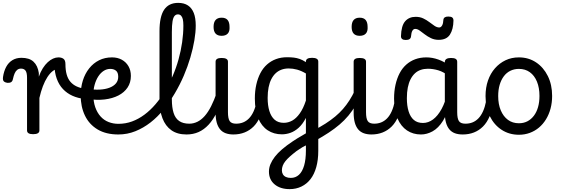

<svg xmlns="http://www.w3.org/2000/svg" viewBox="-69 -918 3921 1335"><path d="M161 15Q140 15 129.5 8.5Q119 2 119 -11V-377Q119 -413 108.5 -427Q98 -441 77 -441Q62 -441 51 -432.5Q40 -424 33 -408Q26 -392 21 -369Q18 -353 8.5 -347Q-1 -341 -18 -342Q-33 -344 -42 -352Q-51 -360 -48 -383Q-42 -423 -26 -453Q-10 -483 17 -499.5Q44 -516 80 -516Q107 -516 128 -509.5Q149 -503 164 -489Q179 -475 188 -455.5Q197 -436 201 -410V-385Q213 -419 229 -444Q245 -469 263 -485.5Q281 -502 300 -510.5Q319 -519 337 -519Q356 -519 365.5 -507Q375 -495 375 -479Q375 -463 365.5 -451Q356 -439 337 -439Q318 -439 298.5 -424.5Q279 -410 261 -382.5Q243 -355 229 -318Q215 -281 205 -237V-11Q205 2 194 8.5Q183 15 161 15Z M519 -230Q473 -235 435 -252Q397 -269 369 -298.5Q341 -328 325.5 -371Q310 -414 309 -472L337 -519Q359 -519 372.5 -509Q386 -499 386 -472Q386 -431 394.5 -400.5Q403 -370 420.5 -349.5Q438 -329 464 -317Q490 -305 524 -300Q543 -297 550.5 -285.5Q558 -274 556 -260.5Q554 -247 544 -237.5Q534 -228 519 -230Z M540 -300Q586 -293 624.5 -295Q663 -297 692 -308Q721 -319 737 -338Q753 -357 753 -384Q753 -414 737.5 -426.5Q722 -439 698 -439Q673 -439 651.5 -425Q630 -411 614 -386Q598 -361 589 -328.5Q580 -296 580 -260Q580 -210 593.5 -172Q607 -134 630.5 -108Q654 -82 686 -69.5Q718 -57 754 -57Q769 -57 776 -45.5Q783 -34 783 -19.5Q783 -5 776 6Q769 17 754 17Q668 17 609.5 -18Q551 -53 521.5 -114.5Q492 -176 492 -255Q492 -310 507 -358Q522 -406 551 -442.5Q580 -479 620 -499Q660 -519 710 -519Q748 -519 777.5 -503Q807 -487 824 -458Q841 -429 841 -390Q841 -344 818 -309.5Q795 -275 754 -254Q713 -233 658.5 -226.5Q604 -220 540 -230Z M754 17Q735 17 726 6Q717 -5 717 -19.5Q717 -34 726 -45.5Q735 -57 754 -57Q804 -57 849 -73.5Q894 -90 935 -120.5Q976 -151 1012 -193Q1048 -235 1078 -285Q1108 -335 1132 -390.5Q1156 -446 1172.5 -505.5Q1189 -565 1197.5 -624.5Q1206 -684 1206 -740Q1206 -754 1219 -761.5Q1232 -769 1249 -769Q1266 -769 1279 -761.5Q1292 -754 1292 -740Q1292 -694 1282.5 -637.5Q1273 -581 1254.5 -518Q1236 -455 1209 -392Q1182 -329 1146.5 -269Q1111 -209 1069 -157Q1027 -105 977.5 -66.5Q928 -28 872 -5.5Q816 17 754 17Z M1228 17Q1164 17 1122.5 -12.5Q1081 -42 1060.5 -96Q1040 -150 1040 -223V-701Q1040 -802 1072 -850Q1104 -898 1170 -898Q1211 -898 1238 -880Q1265 -862 1278.5 -827.5Q1292 -793 1292 -740Q1292 -721 1279 -712Q1266 -703 1249 -703Q1232 -703 1219 -712Q1206 -721 1206 -740Q1206 -768 1202 -784.5Q1198 -801 1189.5 -809.5Q1181 -818 1168 -818Q1154 -818 1144.5 -807Q1135 -796 1130.5 -769Q1126 -742 1126 -695V-226Q1126 -171 1138 -133Q1150 -95 1177 -76.5Q1204 -58 1247 -58Q1261 -58 1267.5 -46.5Q1274 -35 1272.5 -20.5Q1271 -6 1260 5.5Q1249 17 1228 17Z M1228 17Q1214 17 1207.5 5.5Q1201 -6 1202.5 -20.5Q1204 -35 1215 -46.5Q1226 -58 1247 -58Q1276 -58 1303 -71Q1330 -84 1354 -111Q1378 -138 1399 -179.5Q1420 -221 1439 -276Q1444 -291 1456 -290.5Q1468 -290 1477.5 -280.5Q1487 -271 1484 -259Q1464 -189 1438.5 -137Q1413 -85 1381.5 -51Q1350 -17 1312 0Q1274 17 1228 17Z M1554 17Q1524 17 1500.5 8.5Q1477 0 1461.5 -18.5Q1446 -37 1438 -65.5Q1430 -94 1430 -135V-489Q1430 -502 1440.5 -508.5Q1451 -515 1472 -515Q1494 -515 1505 -508.5Q1516 -502 1516 -489V-138Q1516 -94 1528 -76Q1540 -58 1573 -58Q1587 -58 1594 -46.5Q1601 -35 1599.5 -20.5Q1598 -6 1587 5.5Q1576 17 1554 17ZM1472 -669Q1444 -669 1430 -684.5Q1416 -700 1416 -731Q1416 -763 1430 -779Q1444 -795 1472 -795Q1500 -795 1513.5 -779Q1527 -763 1527 -731Q1529 -700 1514.5 -684.5Q1500 -669 1472 -669Z M1553 17Q1539 17 1532.5 5.5Q1526 -6 1527.5 -20.5Q1529 -35 1540 -46.5Q1551 -58 1572 -58Q1599 -58 1621.5 -67Q1644 -76 1662.5 -95Q1681 -114 1694.5 -144Q1708 -174 1716 -215Q1719 -230 1732 -233.5Q1745 -237 1757 -232Q1769 -227 1767 -212Q1759 -153 1740.5 -109.5Q1722 -66 1694.5 -38.5Q1667 -11 1631.5 3Q1596 17 1553 17Z M1945 397Q1880 397 1840.5 364Q1801 331 1801 275Q1801 249 1811.5 223.5Q1822 198 1842 172Q1862 146 1893 119.5Q1924 93 1966 65Q1982 54 1997 45Q2012 36 2027.5 27Q2043 18 2058 9V-98Q2035 -54 2007.5 -29.5Q1980 -5 1950.5 5.5Q1921 16 1891 16Q1835 16 1792.5 -12Q1750 -40 1726.5 -95.5Q1703 -151 1703 -233Q1703 -285 1713 -329.5Q1723 -374 1741.5 -409.5Q1760 -445 1787.5 -469.5Q1815 -494 1850 -507Q1885 -520 1927 -520Q1954 -520 1974.5 -517.5Q1995 -515 2015 -508Q2035 -501 2058 -486V-490Q2058 -503 2068.5 -509.5Q2079 -516 2101 -516Q2122 -516 2133 -509.5Q2144 -503 2144 -490V131Q2144 194 2130 244Q2116 294 2090 327.5Q2064 361 2027 379Q1990 397 1945 397ZM1953 319Q1986 319 2009.5 297.5Q2033 276 2045.5 233.5Q2058 191 2058 128V93Q2045 99 2034 105.5Q2023 112 2013 119Q2003 126 1992 133Q1966 153 1947 170Q1928 187 1915.5 202.5Q1903 218 1897 234Q1891 250 1891 266Q1891 282 1898 294Q1905 306 1919 312.5Q1933 319 1953 319ZM1904 -64Q1935 -64 1963 -79.5Q1991 -95 2015.5 -129.5Q2040 -164 2058 -219V-407Q2026 -426 1996.5 -434Q1967 -442 1938 -442Q1911 -442 1888 -433.5Q1865 -425 1847.5 -408.5Q1830 -392 1817.5 -367.5Q1805 -343 1798.5 -310.5Q1792 -278 1792 -237Q1792 -185 1804 -146Q1816 -107 1840.5 -85.5Q1865 -64 1904 -64Z M2126 59Q2118 64 2110.5 56.5Q2103 49 2099 35.5Q2095 22 2097 9Q2099 -4 2108 -10Q2156 -34 2194 -58.5Q2232 -83 2262 -108Q2292 -133 2316 -160.5Q2340 -188 2360.5 -220Q2381 -252 2399 -290Q2408 -307 2421.5 -306Q2435 -305 2443 -295Q2451 -285 2445 -271Q2426 -224 2403.5 -185.5Q2381 -147 2353.5 -114Q2326 -81 2292 -52Q2258 -23 2217 4Q2176 31 2126 59Z M2514 17Q2484 17 2460.5 8.5Q2437 0 2421.5 -18.5Q2406 -37 2398 -65.5Q2390 -94 2390 -135V-489Q2390 -502 2400.5 -508.5Q2411 -515 2432 -515Q2454 -515 2465 -508.5Q2476 -502 2476 -489V-138Q2476 -94 2488 -76Q2500 -58 2533 -58Q2547 -58 2554 -46.5Q2561 -35 2559.5 -20.5Q2558 -6 2547 5.5Q2536 17 2514 17ZM2432 -669Q2404 -669 2390 -684.5Q2376 -700 2376 -731Q2376 -763 2390 -779Q2404 -795 2432 -795Q2460 -795 2473.5 -779Q2487 -763 2487 -731Q2489 -700 2474.5 -684.5Q2460 -669 2432 -669Z M2513 17Q2499 17 2492.5 5.5Q2486 -6 2487.5 -20.5Q2489 -35 2500 -46.5Q2511 -58 2532 -58Q2559 -58 2581.5 -67Q2604 -76 2622.5 -95Q2641 -114 2654.5 -144Q2668 -174 2676 -215Q2679 -230 2692 -233.5Q2705 -237 2717 -232Q2729 -227 2727 -212Q2719 -153 2700.5 -109.5Q2682 -66 2654.5 -38.5Q2627 -11 2591.5 3Q2556 17 2513 17Z M2858 17Q2803 17 2761 -11Q2719 -39 2695 -94Q2671 -149 2671 -232Q2671 -284 2681 -328.5Q2691 -373 2709.5 -408.5Q2728 -444 2755.5 -468.5Q2783 -493 2818 -506Q2853 -519 2896 -519Q2937 -519 2979 -504Q3021 -489 3056 -462V-386Q3016 -418 2979 -429Q2942 -440 2906 -440Q2879 -440 2856 -432Q2833 -424 2815.5 -407.5Q2798 -391 2785.5 -366.5Q2773 -342 2766.5 -309.5Q2760 -277 2760 -235Q2760 -183 2772 -144Q2784 -105 2808.5 -84Q2833 -63 2872 -63Q2909 -63 2942 -87.5Q2975 -112 3001.5 -160.5Q3028 -209 3045 -282L3062 -217Q3044 -130 3011.5 -78.5Q2979 -27 2939 -5Q2899 17 2858 17ZM3148 17Q3117 17 3094 8.5Q3071 0 3055.5 -18.5Q3040 -37 3032 -65.5Q3024 -94 3024 -135V-487Q3024 -501 3035 -508Q3046 -515 3067 -515Q3089 -515 3099.5 -508.5Q3110 -502 3110 -488V-138Q3110 -94 3122 -76Q3134 -58 3167 -58Q3177 -58 3182 -46.5Q3187 -35 3185.5 -20.5Q3184 -6 3175 5.5Q3166 17 3148 17Z M3148 17Q3134 17 3127.5 5.5Q3121 -6 3122.5 -20.5Q3124 -35 3135 -46.5Q3146 -58 3167 -58Q3194 -58 3216.5 -67Q3239 -76 3257.5 -95Q3276 -114 3289.5 -144Q3303 -174 3311 -215Q3314 -230 3327 -233.5Q3340 -237 3352 -232Q3364 -227 3362 -212Q3354 -153 3335.5 -109.5Q3317 -66 3289.5 -38.5Q3262 -11 3226.5 3Q3191 17 3148 17Z M2753 -640Q2719 -640 2719 -666Q2721 -739 2748 -770Q2775 -801 2821 -801Q2851 -801 2874 -790Q2897 -779 2916 -764.5Q2935 -750 2952 -738.5Q2969 -727 2985 -727Q2997 -727 3005 -741Q3013 -755 3014 -781Q3017 -803 3048 -803Q3068 -803 3076 -796Q3084 -789 3084 -775Q3083 -714 3059.5 -677.5Q3036 -641 2981 -641Q2952 -641 2928 -652.5Q2904 -664 2884.5 -679Q2865 -694 2849 -705.5Q2833 -717 2818 -717Q2806 -717 2798.5 -704.5Q2791 -692 2789 -666Q2788 -653 2779 -646.5Q2770 -640 2753 -640Z M3539 19Q3472 19 3419.5 -15Q3367 -49 3337 -109.5Q3307 -170 3307 -250Q3307 -309 3324 -358Q3341 -407 3372.5 -443Q3404 -479 3446 -499Q3488 -519 3539 -519Q3606 -519 3658 -484.5Q3710 -450 3740 -389.5Q3770 -329 3770 -251Q3770 -204 3759 -163Q3748 -122 3727.5 -88.5Q3707 -55 3678.5 -31Q3650 -7 3614.5 6Q3579 19 3539 19ZM3539 -61Q3572 -61 3598 -74.5Q3624 -88 3643 -113Q3662 -138 3672 -173Q3682 -208 3682 -251Q3682 -308 3664.5 -350.5Q3647 -393 3615 -416Q3583 -439 3539 -439Q3507 -439 3480 -426Q3453 -413 3434 -387.5Q3415 -362 3405 -327.5Q3395 -293 3395 -250Q3395 -193 3413 -150.5Q3431 -108 3463 -84.5Q3495 -61 3539 -61Z"/></svg>

Font: Playwrite HR Lijeva
Style: Regular
Weight: 400
Designer: Veronika Burian, José Scaglione
Foundry: TypeTogether
Version: Version 1.002